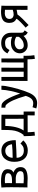

<svg xmlns="http://www.w3.org/2000/svg" viewBox="1447 -1992 729 3663"><g transform="rotate(-90 1811.5 -160.5)"><path d="M71.3 -310.5Q71.3 -416 65.4 -498.5Q73.7 -499 98.1 -501.2Q122.6 -503.4 140.9 -504.4Q159.2 -505.4 184.1 -505.4Q213.4 -505.4 238 -503.7Q262.7 -502 290.5 -497.3Q318.4 -492.7 339.4 -483.6Q360.4 -474.6 378.2 -461.4Q396 -448.2 405.5 -427.2Q415 -406.2 415 -379.9Q415 -356.9 410.2 -338.6Q405.3 -320.3 400.1 -310.3Q395 -300.3 383.3 -290.3Q371.6 -280.3 367.2 -277.8Q362.8 -275.4 350.1 -268.6Q361.3 -265.6 373 -260Q384.8 -254.4 400.1 -243.2Q415.5 -231.9 427.2 -217.5Q439 -203.1 447 -180.7Q455.1 -158.2 455.1 -131.8Q455.1 -62.5 401.1 -31Q347.2 0.5 247.6 2.4H237.8Q219.7 2.4 189.2 0.5Q158.7 -1.5 133.3 -1.5H66.9Q66.9 -35.2 69.1 -115.2Q71.3 -195.3 71.3 -310.5ZM338.4 -375Q338.4 -393.6 325.9 -405.8Q313.5 -418 290 -423.3Q266.6 -428.7 243.9 -430.7Q221.2 -432.6 189.9 -432.6Q172.9 -432.6 148.4 -430.2Q150.4 -402.8 150.4 -377.4Q150.4 -366.7 149.9 -340.6Q149.4 -314.5 149.4 -295.9H183.6Q205.6 -295.9 220.9 -296.6Q236.3 -297.4 256.1 -299.8Q275.9 -302.2 289.1 -307.6Q302.2 -313 314.2 -321.3Q326.2 -329.6 332.3 -343.3Q338.4 -356.9 338.4 -375ZM233.9 -224.6Q223.6 -224.6 206.5 -224.1Q189.5 -223.6 169.9 -223.6H148.4Q148.4 -222.2 146.5 -74.7Q174.8 -74.7 199.5 -72.5Q224.1 -70.3 240.2 -70.3Q317.9 -70.3 347.7 -83.5Q377.4 -96.7 377.4 -139.6Q377.4 -178.2 335.4 -201.4Q293.5 -224.6 233.9 -224.6Z M632.8 -283.2Q788.6 -284.2 890.6 -295.9Q884.8 -354.5 850.8 -389.4Q816.9 -424.3 766.6 -424.3Q706.5 -424.3 669.9 -383.1Q633.3 -341.8 632.8 -283.2ZM766.1 -498.5Q804.2 -498.5 835.2 -487.8Q866.2 -477.1 886.7 -460.4Q907.2 -443.8 922.9 -420.2Q938.5 -396.5 946.8 -373.8Q955.1 -351.1 960.2 -325.2Q965.3 -299.3 966.8 -281.2Q968.3 -263.2 968.3 -245.6Q968.3 -228.5 967.8 -224.6Q749.5 -210 632.8 -208.5Q632.8 -147.9 668.2 -108.9Q703.6 -69.8 774.4 -69.8Q821.3 -69.8 853.5 -89.4Q885.7 -108.9 904.3 -134.8L964.4 -81.5Q953.6 -69.8 947.5 -63.5Q941.4 -57.1 922.1 -42.2Q902.8 -27.3 884.3 -18.8Q865.7 -10.3 835.4 -2.7Q805.2 4.9 772.5 4.9Q666.5 4.9 611.1 -64.5Q555.7 -133.8 555.7 -252Q555.7 -360.8 610.8 -429.7Q666 -498.5 766.1 -498.5Z M1376.5 -398.4V-423.8H1239.7Q1239.7 -319.3 1217 -225.3Q1194.3 -131.3 1153.3 -74.2H1377.9Q1377.9 -86.9 1377.2 -170.9Q1376.5 -254.9 1376.5 -310.5ZM1515.6 137.2 1441.4 136.2 1442.4 1.5 1120.6 2.9V10.7Q1120.6 34.2 1122.8 64.7Q1125 95.2 1127 114.3L1129.4 133.3L1056.2 141.1Q1046.4 53.2 1046.4 -26.4Q1046.4 -43.9 1045.4 -74.2H1068.4Q1110.4 -127.4 1131.1 -182.4Q1151.9 -237.3 1158 -297.6Q1164.1 -357.9 1164.1 -463.9V-498L1306.2 -498.5H1354Q1426.3 -498.5 1453.6 -496.6V-74.2H1515.6Z M1597.7 95.2Q1631.3 108.9 1674.3 108.9Q1724.1 108.9 1757.1 75Q1790 41 1813.5 -33.2Q1728 -331.5 1642.1 -408.7Q1625.5 -423.8 1588.4 -423.8V-498.5Q1615.2 -498.5 1642.6 -494.6Q1740.2 -480 1858.4 -140.1Q1887.2 -224.6 1907.5 -321.8Q1927.7 -418.9 1930.7 -498H2007.8Q2007.8 -454.6 2001 -416Q1954.6 -164.1 1871.1 32.2Q1806.2 183.6 1675.8 183.6Q1647 183.6 1618.2 178.7Q1589.4 173.8 1574.2 167Z M2175.3 -73.2H2275.4L2275.9 -498H2351.6L2351.1 -73.2H2451.2L2452.1 -498H2527.8L2527.3 -76.2L2579.6 -75.2Q2578.6 -48.8 2578.6 -33.7Q2578.6 66.9 2589.8 129.9L2520.5 140.1Q2511.7 90.3 2511.2 0H2450.2L2099.1 0.5L2100.6 -498H2175.3Z M2702.1 -151.9Q2702.1 -113.8 2721.4 -92.5Q2740.7 -71.3 2774.9 -71.3Q2803.7 -71.3 2830.3 -79.8Q2856.9 -88.4 2874 -99.4Q2891.1 -110.4 2907 -126Q2922.9 -141.6 2929.2 -150.1Q2935.5 -158.7 2941.4 -168.5V-214.8Q2890.6 -246.1 2826.7 -246.1Q2774.9 -245.6 2738.5 -219.7Q2702.1 -193.8 2702.1 -151.9ZM3018.1 -155.3Q3018.1 -92.8 3024.4 -84.5Q3027.3 -80.6 3033.4 -75.7Q3039.6 -70.8 3049.1 -63.7Q3058.6 -56.6 3063 -53.2L3022.5 4.9Q3019 2 3007.6 -5.9Q2996.1 -13.7 2991.2 -18.3Q2986.3 -22.9 2978.5 -31.5Q2970.7 -40 2966.1 -51Q2961.4 -62 2959 -76.2Q2941.4 -59.1 2927 -47.9Q2912.6 -36.6 2889.6 -23.4Q2866.7 -10.3 2837.9 -3.7Q2809.1 2.9 2774.9 2.9Q2712.9 2.9 2669.4 -41.3Q2626 -85.4 2626 -147Q2626 -175.8 2637.2 -205.8Q2648.4 -235.8 2669.4 -257.3Q2702.1 -290.5 2738.8 -303.5Q2775.4 -316.4 2822.8 -316.4Q2900.9 -316.4 2941.4 -291.5Q2941.4 -361.8 2913.8 -395Q2886.2 -428.2 2824.7 -428.2Q2772.5 -428.2 2744.4 -411.6Q2716.3 -395 2687.5 -343.8L2624 -383.8Q2657.7 -447.8 2706.3 -474.9Q2754.9 -502 2823.7 -502Q2911.6 -502 2964.8 -450.7Q3018.1 -399.4 3018.1 -316.4Z M3285.6 -210.4Q3206.1 -249 3206.1 -346.2Q3206.1 -376.5 3213.1 -400.6Q3220.2 -424.8 3231.7 -441.4Q3243.2 -458 3261.2 -470Q3279.3 -481.9 3297.1 -488.5Q3314.9 -495.1 3339.1 -499Q3363.3 -502.9 3383.1 -504.2Q3402.8 -505.4 3428.2 -505.4Q3458 -505.4 3534.7 -498Q3532.2 -460.9 3532.2 -412.6V0H3455.1L3455.6 -207.5Q3446.8 -206.1 3418.2 -200.2Q3389.6 -194.3 3366.7 -191.9Q3348.6 -161.1 3282 -92.8Q3215.3 -24.4 3165.5 20L3115.7 -35.6Q3121.6 -41 3146.2 -63Q3170.9 -85 3185.8 -98.9Q3200.7 -112.8 3222.2 -134Q3243.7 -155.3 3259.5 -174.3Q3275.4 -193.4 3285.6 -210.4ZM3281.7 -346.2Q3281.7 -323.7 3289.8 -306.9Q3297.9 -290 3310.8 -281.2Q3323.7 -272.5 3336.7 -268.6Q3349.6 -264.6 3362.3 -264.6Q3407.7 -264.6 3455.6 -281.7L3456.5 -430.2Q3414.6 -433.6 3385.7 -433.6Q3367.7 -433.6 3350.1 -428.7Q3332.5 -423.8 3316.9 -414.1Q3301.3 -404.3 3291.5 -386.7Q3281.7 -369.1 3281.7 -346.2Z"/></g></svg>

Font: Fantasque Sans Mono
Style: Regular
Weight: 400
Monospace: yes
Designer: Jany Belluz
Version: Version 1.8.0 ; ttfautohint (v1.8.2)